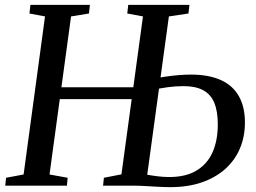

<svg xmlns="http://www.w3.org/2000/svg" viewBox="-20 -763 1054 789"><path d="M1.5 0 5 -32.5 77 -46 165 -695.5 101 -707.5 105 -743H349.5L345.5 -707.5L272 -695.5L183.5 -46L258 -32.5L255 0ZM209 -355.5V-404.5H576V-355.5ZM680.5 6Q657.5 6 630 4.5Q602.5 3 575.8 1.5Q549 0 528.5 0H403.5L407 -32.5L479 -46.5L567.5 -695.5L503 -707.5L507 -743H758.5L754.5 -707.5L674 -695.5L585 -45Q604 -41.5 628.2 -38.5Q652.5 -35.5 675 -35.5Q744 -35.5 788.2 -62.5Q832.5 -89.5 853.8 -138Q875 -186.5 875 -252Q875 -306 860.5 -340.8Q846 -375.5 815 -392.2Q784 -409 735 -409Q701 -409 670.5 -404.8Q640 -400.5 618 -396.5L622 -441Q639 -445 662.8 -448.5Q686.5 -452 713 -454.2Q739.5 -456.5 764.5 -456.5Q837.5 -456.5 887 -434.2Q936.5 -412 961.5 -368Q986.5 -324 986.5 -259.5Q986.5 -201.5 966 -153Q945.5 -104.5 906 -69Q866.5 -33.5 809.8 -13.8Q753 6 680.5 6Z"/></svg>

Font: Merriweather 60pt
Style: Italic
Weight: 400
Italic angle: -7.8°
Version: Version 2.101